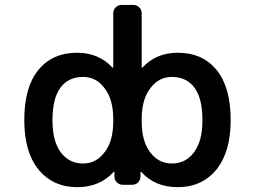

<svg xmlns="http://www.w3.org/2000/svg" viewBox="-20 -775 1040 784"><path d="M706.1 -10.7Q612.3 -10.7 556.6 -73.2Q555.7 -74.2 554.7 -73.7Q553.7 -73.2 553.7 -72.3V-54.7Q553.7 -40 543.9 -30.3Q534.2 -20.5 519.5 -20.5H481.4Q466.8 -20.5 457 -30.3Q447.3 -40 447.3 -54.7V-72.3Q447.3 -73.2 445.8 -73.7Q444.3 -74.2 444.3 -73.2Q387.7 -10.7 294.9 -10.7Q197.3 -10.7 137.7 -82Q79.1 -154.3 79.1 -284.2Q79.1 -418 135.7 -488.3Q193.4 -559.6 294.9 -559.6Q382.8 -559.6 439.5 -499Q440.4 -498 441.4 -498.5Q442.4 -499 442.4 -500V-720.7Q442.4 -735.4 452.6 -745.1Q462.9 -754.9 476.6 -754.9H524.4Q538.1 -754.9 548.3 -745.1Q558.6 -735.4 558.6 -720.7V-500Q558.6 -499 560.1 -498.5Q561.5 -498 561.5 -499Q617.2 -559.6 706.1 -559.6Q807.6 -559.6 865.2 -488.3Q921.9 -418 921.9 -284.2Q921.9 -154.3 863.3 -82Q803.7 -10.7 706.1 -10.7ZM682.6 -460.9Q628.9 -460.9 594.7 -416Q558.6 -370.1 558.6 -289.1V-279.3Q558.6 -197.3 593.8 -152.3Q627.9 -107.4 682.6 -107.4Q737.3 -107.4 771.5 -152.3Q806.6 -197.3 806.6 -284.2Q806.6 -374 773.4 -418Q740.2 -460.9 682.6 -460.9ZM319.3 -460.9Q259.8 -460.9 227.5 -418Q194.3 -374 194.3 -284.2Q194.3 -197.3 228.5 -152.3Q262.7 -107.4 319.3 -107.4Q372.1 -107.4 406.2 -152.3Q442.4 -197.3 442.4 -279.3V-289.1Q442.4 -370.1 406.2 -416Q372.1 -460.9 319.3 -460.9Z"/></svg>

Font: Rounded-L Mgen+ 1m medium
Style: Regular
Weight: 500
Designer: [Source Han Sans]
Ryoko NISHIZUKA  (kana & ideographs); Paul D. Hunt (Latin, Greek & Cyrillic); Wenlong ZHANG  (bopomofo
Version: Version 1.059.20150602